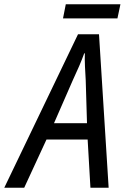

<svg xmlns="http://www.w3.org/2000/svg" viewBox="-81 -876 584 896"><path d="M-61 0H32L136 -225H328L341 0H426L381 -716H283ZM171 -301 258 -500Q274 -534 288 -566.5Q302 -599 312 -627H315Q314 -600 315.5 -566.5Q317 -533 319 -502L325 -301ZM213 -790 226 -856H481L467 -790Z"/></svg>

Font: Noto Sans UI SemiCondensed
Style: Italic
Weight: 400
Width: 4
Italic angle: -12°
Designer: Monotype Design Team
Foundry: Monotype Imaging Inc.
Version: Version 1.901